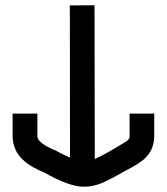

<svg xmlns="http://www.w3.org/2000/svg" viewBox="-20 -708 631 727"><path d="M564 -277.8V-190.9Q564 -176.3 560.5 -162.8Q557.1 -149.4 552.2 -139.4Q547.4 -129.4 538.8 -119.4Q530.3 -109.4 522.7 -103Q515.1 -96.7 503.4 -89.1Q491.7 -81.5 483.9 -77.1Q476.1 -72.8 463.9 -66.2Q451.7 -59.6 445.3 -56.2Q397 -28.3 364.7 -14.6Q332.5 -1 298.3 -1Q242.7 -0.5 147.9 -54.7Q135.7 -60.1 128.4 -63.2Q121.1 -66.4 106.9 -74.2Q92.8 -82 83.5 -88.9Q74.2 -95.7 62.7 -106.9Q51.3 -118.2 44.4 -130.1Q37.6 -142.1 32.7 -158Q27.8 -173.8 27.8 -191.9V-277.8H121.6V-191.9Q121.6 -167.5 187 -139.6L189.9 -138.7L192.4 -137.2Q215.8 -123.5 245.1 -111.3L244.6 -641.1L244.1 -687.5L337.9 -688L338.9 -106Q363.8 -116.7 398.9 -137.2Q451.2 -167.5 460.9 -174.6Q470.7 -181.6 470.7 -190.9V-277.8Z"/></svg>

Font: GokturkKurgu
Style: Regular
Weight: 400
Designer: facebook.com/biligbitig
Foundry: facebook.com/biligbitig
Version: Version 1.0